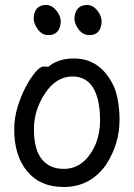

<svg xmlns="http://www.w3.org/2000/svg" viewBox="-20 -727 540 771"><path d="M235.8 23.9Q141.1 23.9 89.1 -39.1Q37.1 -102.1 37.1 -207Q37.1 -252 50 -295.4Q63 -338.9 82 -375.5Q101.1 -412.1 121.1 -436Q141.1 -460 154.8 -460Q171.9 -460 172.9 -458Q212.9 -492.2 276.9 -492.2Q386.2 -492.2 439 -376Q460 -321.8 460 -245.1Q460 -147.9 404.8 -64Q341.8 23.9 235.8 23.9ZM235.8 -48.8Q317.9 -48.8 361.8 -143.1Q381.8 -188 381.8 -245.1Q381.8 -327.1 354.5 -373.5Q327.1 -419.9 271 -419.9Q206.1 -419.9 161.1 -352.5Q116.2 -285.2 116.2 -208Q116.2 -127 147.7 -87.9Q179.2 -48.8 235.8 -48.8ZM173.8 -585.9Q148.9 -585.9 132.1 -608.9Q115.2 -631.8 115.2 -652.8Q117.2 -707 165 -707Q188 -707 206.1 -685.1Q224.1 -663.1 224.1 -639.2Q220.2 -585.9 173.8 -585.9ZM338.9 -585.9Q313 -585.9 295.9 -608.9Q278.8 -631.8 278.8 -652.8Q282.2 -707 330.1 -707Q353 -707 370.6 -685.1Q388.2 -663.1 388.2 -639.2Q384.8 -585.9 338.9 -585.9Z"/></svg>

Font: LXGW WenKai Mono GB Screen
Style: Regular
Weight: 400
Monospace: yes
Designer: LXGW / Fontworks Inc.
Foundry: LXGW / Fontworks Inc.
Version: Version 1.510;January 18,2025